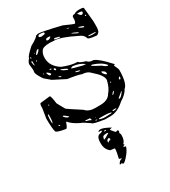

<svg xmlns="http://www.w3.org/2000/svg" viewBox="-212 -694 964 1089"><g transform="rotate(-30 270.0 -149.5)"><path d="M201.2 -585 215.8 -588.9Q241.2 -588.9 361.3 -559.6Q418 -533.2 426.8 -533.2Q434.6 -543.9 434.6 -560.5V-562.5V-569.3Q434.6 -582 452.1 -582Q463.9 -590.8 485.4 -590.8Q514.6 -590.8 514.6 -584L523.4 -492.2V-463.9Q523.4 -428.7 513.7 -421.9Q504.9 -413.1 500 -413.1Q445.3 -418 445.3 -427.7Q438.5 -451.2 411.1 -461.9Q317.4 -508.8 276.4 -508.8L249 -510.7Q200.2 -510.7 191.4 -492.2Q179.7 -476.6 179.7 -450.2V-449.2Q179.7 -395.5 235.4 -360.4Q291 -337.9 332 -337.9Q332 -330.1 376 -316.4Q384.8 -301.8 414.1 -301.8Q444.3 -290 501 -227.5L504.9 -223.6V-219.7Q504.9 -217.8 499 -217.8V-215.8Q512.7 -186.5 512.7 -181.6Q512.7 -93.8 484.4 -71.3Q471.7 -44.9 430.7 -19.5Q384.8 22.5 336.9 22.5H302.7Q225.6 10.7 225.6 2.9Q180.7 -28.3 173.8 -28.3Q126 -50.8 107.4 -75.2H103.5Q91.8 -41 84 -41Q22.5 -50.8 22.5 -62.5Q16.6 -79.1 15.6 -147.5L25.4 -208Q25.4 -241.2 33.2 -241.2L95.7 -248Q102.5 -248 109.4 -194.3L136.7 -144.5Q136.7 -141.6 223.6 -85.9Q245.1 -61.5 285.2 -61.5H319.3Q371.1 -61.5 389.6 -94.7Q412.1 -119.1 422.9 -166V-168.9Q422.9 -197.3 373 -240.2Q351.6 -264.6 318.4 -264.6Q298.8 -273.4 230.5 -283.2L152.3 -323.2L114.3 -355.5Q89.8 -392.6 87.9 -408.2L89.8 -424.8L85.9 -461.9Q85.9 -475.6 102.5 -494.1Q102.5 -505.9 149.4 -547.9Q193.4 -571.3 201.2 -585ZM210.9 -575.2V-571.3Q210.9 -567.4 223.6 -564.5Q250 -566.4 250 -571.3V-575.2Q250 -582 222.7 -582Q214.8 -582 210.9 -575.2ZM465.8 -577.1V-575.2Q476.6 -557.6 484.4 -557.6Q492.2 -557.6 496.1 -567.4V-571.3Q496.1 -577.1 465.8 -577.1ZM500 -546.9 497.1 -543 500 -541H504.9V-546.9ZM238.3 -532.2Q242.2 -528.3 248 -528.3Q257.8 -528.3 268.6 -539.1L263.7 -543H252.9Q238.3 -543 238.3 -532.2ZM371.1 -533.2V-532.2Q371.1 -529.3 382.8 -528.3H385.7V-529.3Q385.7 -531.2 371.1 -533.2ZM283.2 -520.5 279.3 -516.6Q279.3 -509.8 314.5 -507.8V-510.7Q314.5 -514.6 285.2 -520.5ZM146.5 -490.2V-489.3L148.4 -488.3H152.3Q173.8 -503.9 173.8 -513.7H172.9H170.9Q160.2 -513.7 146.5 -490.2ZM432.6 -506.8 430.7 -504.9Q444.3 -494.1 461.9 -490.2L462.9 -492.2V-494.1Q462.9 -499 434.6 -506.8ZM142.6 -504.9 139.6 -503.9 140.6 -502V-501L144.5 -502V-504.9ZM382.8 -497.1 381.8 -496.1V-494.1Q412.1 -476.6 419.9 -476.6V-477.5Q419.9 -483.4 382.8 -497.1ZM115.2 -494.1H110.4L109.4 -487.3V-484.4L110.4 -482.4L115.2 -492.2ZM105.5 -470.7 102.5 -469.7Q104.5 -451.2 107.4 -443.4H110.4V-444.3L109.4 -470.7ZM131.8 -461.9 127.9 -459V-456.1H130.9L135.7 -460V-461.9ZM459 -436.5 455.1 -434.6Q462.9 -429.7 483.4 -429.7L502.9 -430.7V-434.6Q485.4 -436.5 466.8 -436.5ZM172.9 -381.8 170.9 -380.9V-378.9L172.9 -376H182.6V-378.9Q181.6 -381.8 172.9 -381.8ZM127.9 -378.9 126 -376V-375L127.9 -373H130.9V-376ZM145.5 -373H144.5V-371.1Q151.4 -349.6 158.2 -349.6H162.1L167 -354.5V-355.5Q154.3 -373 145.5 -373ZM194.3 -373 192.4 -371.1V-365.2L198.2 -359.4H201.2L204.1 -361.3V-366.2Q200.2 -373 194.3 -373ZM225.6 -349.6 223.6 -347.7V-346.7Q236.3 -335 261.7 -326.2L263.7 -329.1Q263.7 -335 225.6 -349.6ZM279.3 -325.2Q279.3 -321.3 348.6 -304.7L361.3 -303.7H364.3V-304.7Q335 -327.1 293 -331.1Q279.3 -326.2 279.3 -325.2ZM195.3 -321.3H194.3Q194.3 -314.5 207 -310.5L209 -311.5Q209 -316.4 195.3 -321.3ZM291 -296.9V-293L307.6 -287.1H318.4V-290Q300.8 -296.9 291 -296.9ZM395.5 -283.2H386.7V-280.3Q392.6 -274.4 438.5 -251Q458 -233.4 468.8 -233.4H469.7L471.7 -236.3Q449.2 -265.6 395.5 -283.2ZM419.9 -223.6H418.9V-218.8Q418.9 -209 435.5 -195.3H441.4V-203.1Q441.4 -214.8 419.9 -223.6ZM68.4 -210H63.5V-206.1L65.4 -204.1L69.3 -206.1ZM30.3 -131.8 31.2 -107.4H32.2Q39.1 -111.3 39.1 -153.3V-161.1L37.1 -163.1H35.2Q32.2 -163.1 30.3 -131.8ZM437.5 -147.5H432.6V-142.6L435.5 -141.6L438.5 -144.5ZM493.2 -147.5 485.4 -139.6V-134.8L487.3 -131.8H490.2Q496.1 -132.8 496.1 -147.5ZM106.4 -114.3H103.5V-110.4Q118.2 -91.8 131.8 -91.8H133.8V-94.7Q112.3 -114.3 106.4 -114.3ZM409.2 -79.1V-75.2H411.1Q419.9 -81.1 425.8 -91.8L423.8 -94.7Q416 -89.8 409.2 -79.1ZM61.5 -81.1H56.6V-77.1L61.5 -74.2L65.4 -75.2V-77.1ZM461.9 -70.3 428.7 -43V-41Q428.7 -39.1 432.6 -39.1Q444.3 -39.1 464.8 -70.3ZM229.5 -26.4 201.2 -28.3V-26.4Q201.2 -22.5 226.6 -16.6L230.5 -12.7H235.4Q233.4 -26.4 229.5 -26.4ZM261.7 -12.7 258.8 -15.6V-11.7H261.7ZM252.9 -2H251L254.9 2.9H262.7V2Q261.7 -2 252.9 -2ZM366.2 -2 364.3 0V2.9L366.2 4.9H370.1Q388.7 3.9 388.7 0L385.7 -2ZM272.5 3.9Q286.1 11.7 309.6 11.7H311.5L353.5 9.8V7.8Q350.6 0 286.1 0Q272.5 0 272.5 3.9ZM252 57.6Q269.5 57.6 311.5 81.1V82Q296.9 85 296.9 87.9Q316.4 114.3 321.3 114.3L332 111.3Q335 111.3 337.9 118.2L334 129.9Q338.9 139.6 338.9 144.5Q338.9 181.6 321.3 195.3Q321.3 198.2 326.2 198.2V200.2Q326.2 202.1 315.4 207V210.9L329.1 213.9Q321.3 237.3 304.7 257.8Q276.4 292 266.6 292L258.8 284.2Q253.9 287.1 249 287.1L247.1 284.2Q257.8 263.7 271.5 263.7L273.4 262.7V261.7Q273.4 259.8 258.8 255.9V252.9Q268.6 212.9 268.6 197.3V193.4Q268.6 191.4 240.2 188.5Q212.9 167 212.9 130.9V123Q212.9 77.1 243.2 77.1Q253.9 72.3 253.9 70.3L252 66.4H237.3L235.4 65.4V63.5Q240.2 57.6 252 57.6ZM266.6 75.2 263.7 78.1V80.1H276.4V75.2ZM243.2 106.4 240.2 116.2V119.1Q248 119.1 279.3 98.6V96.7L271.5 94.7Q243.2 94.7 243.2 106.4ZM252 140.6V144.5L253.9 145.5L261.7 138.7H270.5L271.5 132.8V127.9L267.6 124H266.6Q252 127 252 140.6Z"/></g></svg>

Font: Love Ya Like A Sister
Style: Regular
Weight: 400
Designer: Kimberly Geswein
Foundry: Kimberly Geswein
Version: Version 1.002 2007